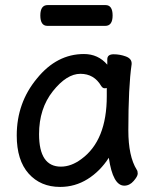

<svg xmlns="http://www.w3.org/2000/svg" viewBox="-20 -709 615 757"><path d="M395 -607H167Q139 -607 139 -648Q139 -689 168 -689H396Q424 -689 424 -648Q424 -607 395 -607ZM499 -459V-456Q486 -367 486 -195Q486 -93 519 -40Q523 -35 523 -24.5Q523 -14 507 4.5Q491 23 470 23Q425 23 409 -87Q375 -34 325.5 -3Q276 28 217 28Q140 28 93 -24.5Q46 -77 46 -175Q46 -304 126 -400Q204 -496 311 -496Q367 -496 403 -454V-475Q403 -495 428 -495Q453 -495 476 -486.5Q499 -478 499 -459ZM134 -180Q134 -52 220 -52Q261 -52 301 -82Q401 -155 401 -330Q401 -346 401 -362Q399 -361 392 -361Q385 -361 379 -370Q351 -418 297 -418Q243 -418 188.5 -349.5Q134 -281 134 -180Z"/></svg>

Font: LXGW ZhenKai
Style: Regular
Weight: 400
Designer: LXGW / Fontworks Inc.
Foundry: LXGW / Fontworks Inc.
Version: Version 0.800;June 8, 2025